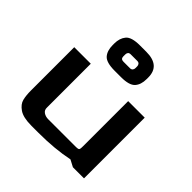

<svg xmlns="http://www.w3.org/2000/svg" viewBox="-181 -849 1002 1002"><g transform="rotate(45 320.0 -348.5)"><path d="M60 -128V-448H182V-126Q181 -106 195.5 -96Q210 -86 230 -86H428Q444 -86 449.5 -87.5Q455 -89 456.5 -94.5Q458 -100 458 -116V-448H580V0H498L460 -20Q364 0 243 0H192Q131 0 102 -20Q73 -40 66.5 -66Q60 -92 60 -128ZM194 -598V-609Q194 -648 214 -672.5Q234 -697 296 -697H343Q445 -697 445 -609V-598Q445 -556 424 -533Q403 -510 343 -510H296Q235 -510 214.5 -533Q194 -556 194 -598ZM343 -576Q353 -576 358 -582Q363 -588 363 -596V-610Q363 -618 358 -624Q353 -630 343 -630H295Q284 -630 279.5 -624Q275 -618 275 -610V-596V-595Q275 -576 295 -576Z"/></g></svg>

Font: Gold
Style: Regular
Weight: 400
Designer: jaiki
Version: Version 1.000